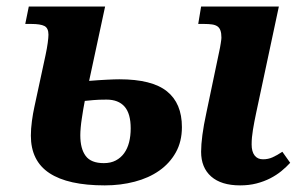

<svg xmlns="http://www.w3.org/2000/svg" viewBox="-20 -556 922 586"><path d="M535.2 -168Q535.2 -124 516.6 -90.8Q498 -57.6 466.1 -35.2Q434.1 -12.7 391.1 -1.5Q348.1 9.8 299.8 9.8Q187.5 9.8 130.9 -27.6Q74.2 -64.9 74.2 -142.1Q74.2 -162.6 77.4 -186.5Q80.6 -210.4 85 -230L119.1 -388.2Q123.5 -408.7 125.7 -425.3Q127.9 -441.9 127.9 -450.2Q127.9 -470.2 115.7 -476.6Q103.5 -482.9 75.2 -482.9H57.1L67.9 -536.1H300.8L252 -309.1Q280.8 -311.5 305.4 -312.7Q330.1 -314 344.2 -314Q443.8 -314 489.5 -277.3Q535.2 -240.7 535.2 -168ZM238.8 -248Q236.3 -236.3 234.1 -222.4Q231.9 -208.5 229.7 -194.3Q227.5 -180.2 226.3 -166.7Q225.1 -153.3 225.1 -143.1Q225.1 -102.1 241.5 -80.1Q257.8 -58.1 296.9 -58.1Q317.9 -58.1 333.3 -66.2Q348.6 -74.2 358.9 -88.4Q369.1 -102.5 374 -121.8Q378.9 -141.1 378.9 -164.1Q378.9 -209.5 360.1 -230.7Q341.3 -252 305.2 -252Q280.3 -252 264.9 -250.5Q249.5 -249 238.8 -248ZM831.1 -536.1 761.7 -210.9Q755.9 -183.6 752 -159.9Q748 -136.2 748 -115.2Q748 -93.3 757.1 -81.5Q766.1 -69.8 782.7 -69.8Q798.3 -69.8 811.5 -75.7Q824.7 -81.5 841.8 -92.8L865.7 -59.1Q854 -46.4 838.9 -33.9Q823.7 -21.5 804.7 -11.7Q785.6 -2 762.9 3.9Q740.2 9.8 712.9 9.8Q655.3 9.8 624.5 -17.3Q593.8 -44.4 593.8 -92.8Q593.8 -114.3 597.7 -144Q601.6 -173.8 609.9 -211.9L648.9 -397.9Q650.4 -404.3 651.6 -411.1Q652.8 -418 653.8 -424.1Q654.8 -430.2 655.3 -434.6Q655.8 -439 655.8 -440.9Q655.8 -454.6 652.8 -462.9Q649.9 -471.2 643.6 -475.6Q637.2 -480 627.2 -481.4Q617.2 -482.9 603 -482.9H585L593.8 -536.1Z"/></svg>

Font: Droid Serif
Style: Bold Italic
Weight: 700
Italic angle: -12°
Designer: Monotype Design team
Foundry: Monotype Imaging Inc.
Version: Version 1.03